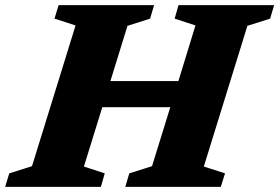

<svg xmlns="http://www.w3.org/2000/svg" viewBox="-47 -727 1086 747"><path d="M247 -628 165 -654.5 181 -707H552.5L537 -654.5L449 -626.5L382.5 -411.5H647L713.5 -628L632.5 -654.5L647.5 -707H1019.5L1004 -654.5L915.5 -626.5L746 -79L828.5 -52.5L812 0H440.5L456 -52.5L544.5 -80.5L615.5 -310H351L279.5 -79L360.5 -52.5L345.5 0H-27L-11 -52.5L77.5 -80.5Z"/></svg>

Font: Newsreader 6pt
Style: Bold Italic
Weight: 700
Italic angle: -17°
Designer: Hugues Gentile
Foundry: Production Type
Version: Version 1.003; ttfautohint (v1.8.3)